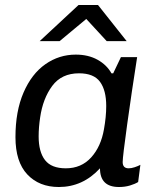

<svg xmlns="http://www.w3.org/2000/svg" viewBox="-20 -740 647 770"><path d="M427 -446H434L465 -511H530Q508 -371 490 -241Q472 -111 472 -90Q472 -65 496 -65Q507 -65 520.5 -69.5Q534 -74 543 -79L534 -10Q521 -2 501 4Q481 10 457 10Q381 10 381 -65Q312 10 216 10Q137 10 89.5 -40.5Q42 -91 42 -190Q42 -294 74.5 -369Q107 -444 162 -482.5Q217 -521 284 -521Q334 -521 371 -500.5Q408 -480 427 -446ZM141 -269Q135 -229 135 -193Q135 -131 160.5 -98Q186 -65 244 -65Q306 -65 345.5 -108.5Q385 -152 397 -222Q406 -272 406 -315Q406 -378 381 -412Q356 -446 297 -446Q227 -446 189.5 -395.5Q152 -345 141 -269ZM488 -575H408L326 -664L219 -575H139L295 -720H373Z"/></svg>

Font: Chivo
Style: Italic
Weight: 400
Italic angle: -8.05°
Designer: Hector Gatti
Foundry: Omnibus-Type
Version: Version 1.007